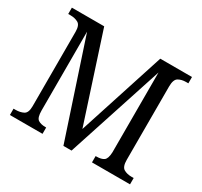

<svg xmlns="http://www.w3.org/2000/svg" viewBox="-148 -910 1162 1106"><g transform="rotate(30 433.5 -357.0)"><path d="M34 0V-42H47Q78 -42 100 -53.5Q122 -65 122 -109V-604Q122 -648 100.5 -660Q79 -672 49 -672H34V-714H249L436 -139L622 -714H833V-672H818Q788 -672 767 -659.5Q746 -647 746 -601V-113Q746 -67 767 -54.5Q788 -42 819 -42H833V0H580V-42H586Q617 -42 634 -53.5Q651 -65 653 -108V-640L444 0H390L179 -638V-114Q179 -66 197 -54Q215 -42 246 -42H251V0Z"/></g></svg>

Font: Noto Serif Hebrew SemiCondensed
Style: Regular
Weight: 400
Width: 4
Designer: Monotype Design Team
Foundry: Monotype Imaging Inc.
Version: Version 2.004; ttfautohint (v1.8.4.7-5d5b)